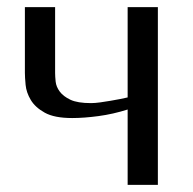

<svg xmlns="http://www.w3.org/2000/svg" viewBox="-20 -520 544 540"><path d="M339 -246Q331 -244 318 -241.5Q305 -239 290.5 -236.5Q276 -234 261.5 -232Q247 -230 236 -230Q198 -230 178 -239.5Q158 -249 148 -262.5Q138 -276 136.5 -290.5Q135 -305 135 -315V-500H50V-315Q50 -303 52 -281.5Q54 -260 66.5 -239Q79 -218 106 -203Q133 -188 183 -188Q216 -188 257 -193.5Q298 -199 339 -212V0H424V-500H339Z"/></svg>

Font: Tenor Sans
Style: Regular
Weight: 400
Designer: Denis Masharov
Foundry: Denis Masharov
Version: Version 1.1